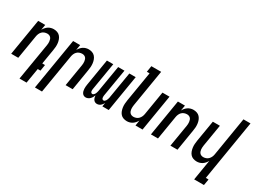

<svg xmlns="http://www.w3.org/2000/svg" viewBox="-64 -1450 3132 2380"><g transform="rotate(30 1502.5 -260.0)"><path d="M247 215 335 -313Q337 -327 338 -341.5Q339 -356 337 -370Q335 -384 331 -397Q327 -410 318 -420Q309 -430 296 -435Q283 -440 268 -440Q249 -440 229 -433Q209 -426 194.5 -411Q180 -396 172 -377Q164 -358 161 -339L105 0H4L90 -520H191L178 -443Q188 -461 202 -477.5Q216 -494 233.5 -505.5Q251 -517 271 -522.5Q291 -528 310 -528Q337 -528 361 -519.5Q385 -511 401 -493Q417 -475 426 -451.5Q435 -428 438 -402.5Q441 -377 439.5 -351Q438 -325 433 -299L398 -88H437L423 0H384L348 215Z M468 215 590 -520H691L678 -443Q688 -461 702 -477.5Q716 -494 733.5 -505.5Q751 -517 771 -522.5Q791 -528 810 -528Q837 -528 861 -519.5Q885 -511 901 -493Q917 -475 926 -451.5Q935 -428 938 -402.5Q941 -377 939.5 -351Q938 -325 933 -299L884 0H783L835 -313Q837 -327 838 -341.5Q839 -356 837 -370Q835 -384 831 -397Q827 -410 818 -420Q809 -430 796 -435Q783 -440 768 -440Q749 -440 729 -433Q709 -426 694.5 -411Q680 -396 672 -377Q664 -358 661 -339L569 215Z M1234 8Q1218 8 1205 1Q1192 -6 1184 -18Q1176 -30 1172 -45Q1168 -60 1167 -75Q1162 -60 1153.5 -45.5Q1145 -31 1133 -18.5Q1121 -6 1105 1Q1089 8 1074 8H1073Q1057 8 1044 1Q1031 -6 1023 -18.5Q1015 -31 1011 -46Q1007 -61 1006.5 -76.5Q1006 -92 1007 -108Q1008 -124 1011 -140L1074 -520H1165L1099 -125Q1098 -116 1097.5 -107Q1097 -98 1099.5 -90Q1102 -82 1108.5 -76Q1115 -70 1124 -70Q1132 -70 1139.5 -76Q1147 -82 1152.5 -89.5Q1158 -97 1161 -105Q1164 -113 1166.5 -121.5Q1169 -130 1171 -138.5Q1173 -147 1174 -155L1235 -520H1325L1259 -125Q1258 -116 1258 -107Q1258 -98 1260 -90Q1262 -82 1268.5 -76Q1275 -70 1284 -70Q1293 -70 1300.5 -76Q1308 -82 1313 -89.5Q1318 -97 1321 -105Q1324 -113 1327 -121.5Q1330 -130 1331.5 -138.5Q1333 -147 1334 -155L1395 -520H1486L1400 0H1309L1318 -54Q1312 -41 1303.5 -30Q1295 -19 1284.5 -10Q1274 -1 1260.5 3.5Q1247 8 1234 8Z M1663 8Q1636 8 1612 -0.5Q1588 -9 1572 -27Q1556 -45 1547.5 -68.5Q1539 -92 1535.5 -117.5Q1532 -143 1534 -169Q1536 -195 1540 -221L1611 -647H1572L1586 -735H1726L1639 -207Q1637 -193 1636 -178.5Q1635 -164 1636.5 -150Q1638 -136 1642.5 -123Q1647 -110 1656 -100Q1665 -90 1678 -85Q1691 -80 1706 -80Q1725 -80 1744.5 -87Q1764 -94 1778.5 -109Q1793 -124 1801.5 -143Q1810 -162 1813 -181L1869 -520H1970L1884 0H1783L1795 -77Q1785 -59 1771 -42.5Q1757 -26 1739.5 -14.5Q1722 -3 1702 2.5Q1682 8 1663 8Z M2004 0 2090 -520H2191L2178 -443Q2188 -461 2202 -477.5Q2216 -494 2233.5 -505.5Q2251 -517 2271 -522.5Q2291 -528 2310 -528Q2337 -528 2361 -519.5Q2385 -511 2401 -493Q2417 -475 2426 -451.5Q2435 -428 2438 -402.5Q2441 -377 2439.5 -351Q2438 -325 2433 -299L2384 0H2283L2335 -313Q2337 -327 2338 -341.5Q2339 -356 2337 -370Q2335 -384 2331 -397Q2327 -410 2318 -420Q2309 -430 2296 -435Q2283 -440 2268 -440Q2249 -440 2229 -433Q2209 -426 2194.5 -411Q2180 -396 2172 -377Q2164 -358 2161 -339L2105 0Z M2747 215 2795 -77Q2785 -59 2771 -42.5Q2757 -26 2739.5 -14.5Q2722 -3 2702 2.5Q2682 8 2663 8Q2636 8 2612 -0.5Q2588 -9 2572 -27Q2556 -45 2547.5 -68.5Q2539 -92 2535.5 -117.5Q2532 -143 2534 -169Q2536 -195 2540 -221L2590 -520H2691L2639 -207Q2637 -193 2636 -178.5Q2635 -164 2636.5 -150Q2638 -136 2642.5 -123Q2647 -110 2656 -100Q2665 -90 2678 -85Q2691 -80 2706 -80Q2725 -80 2744.5 -87Q2764 -94 2778.5 -109Q2793 -124 2801.5 -143Q2810 -162 2813 -181L2904 -735H3005L2863 127H2902L2887 215Z"/></g></svg>

Font: Iosevka Semibold
Style: Italic
Weight: 600
Italic angle: -9°
Monospace: yes
Designer: Belleve Invis
Foundry: Belleve Invis
Version: Version 32.5.0; ttfautohint (v1.8.4)